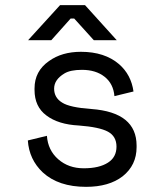

<svg xmlns="http://www.w3.org/2000/svg" viewBox="-20 -711 636 745"><path d="M221 -313Q250 -294 335 -288Q510 -275 510 -146V-140Q510 -70 456 -27Q403 14 314 14Q207 14 146 -42Q93 -92 88 -166L162 -184Q166 -128 206 -93Q246 -58 305 -58Q365 -58 399 -80Q432 -101 432 -142Q432 -182 399 -200Q366 -218 286 -224Q206 -228 160 -263Q114 -297 114 -362V-368Q114 -435 170 -474Q220 -510 294 -510Q386 -510 442 -462Q489 -421 498 -356L424 -338Q420 -386 386 -413Q352 -440 298 -440Q253 -440 230 -426Q190 -402 190 -367Q190 -332 221 -313ZM179 -555H89L213 -691H310L433 -555H344L268 -639H254Z"/></svg>

Font: Rilu
Style: Regular
Weight: 500
Designer: Alí Sinisterra
Foundry: Alí Sinisterra
Version: 0.1